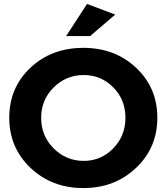

<svg xmlns="http://www.w3.org/2000/svg" viewBox="-20 -948 846 975"><path d="M27 -350Q27 -503 134.5 -604Q242 -705 403 -705Q564 -705 671.5 -603.5Q779 -502 779 -350Q779 -198 671 -95.5Q563 7 403 7Q243 7 135 -95.5Q27 -198 27 -350ZM189 -350Q189 -258 252.5 -194.5Q316 -131 405 -131Q493 -131 555 -194.5Q617 -258 617 -350Q617 -442 555 -504.5Q493 -567 405 -567Q316 -567 252.5 -504Q189 -441 189 -350ZM316 -765 422 -928 565 -874 438 -765Z"/></svg>

Font: Trueno
Style: SBd
Weight: 600
Designer: Julieta Ulanovsky
Foundry: Julieta Ulanovsky
Version: Version 3.001b